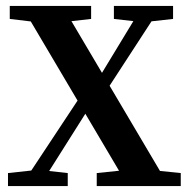

<svg xmlns="http://www.w3.org/2000/svg" viewBox="-20 -629 639 649"><path d="M7 0V-44L99 -54H119L209 -44V0ZM51 0 266 -325 306 -304 114 0ZM307 0V-44L432 -57H464L591 -44V0ZM323 -297 286 -319 462 -609H526ZM413 0 53 -609H191L551 0ZM13 -565V-609H288V-565L165 -551H130ZM365 -565V-609H565V-565L475 -555H454Z"/></svg>

Font: Lisu Bosa ExtraBold
Style: Regular
Weight: 800
Designer: David Morse, Annie Olsen, Victor Gaultney, Frank Grießhammer (Latin)
Foundry: SIL International
Version: Version 2.000